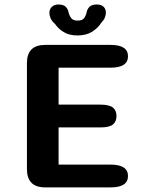

<svg xmlns="http://www.w3.org/2000/svg" viewBox="-20 -814 659 834"><path d="M536 -569.5Q536 -520 460 -520H234.5V-359.5H416Q455 -359.5 470.5 -346.8Q486 -334 486 -310Q486 -286 470.5 -273.2Q455 -260.5 416 -260.5H234.5V-99H460Q536 -99 536 -49.5Q536 0 460 0H176.5Q97 0 97 -79.5V-540Q97 -619 176.5 -619H460Q536 -619 536 -569.5ZM401 -794.5Q419.5 -794.5 429.8 -784.8Q440 -775 440 -758.5Q440 -749 435.5 -737.8Q431 -726.5 420 -715.5Q406 -692.5 380.2 -676.2Q354.5 -660 316.5 -660Q281 -660 257 -674.5Q233 -689 219 -710Q205.5 -721.5 200 -734.2Q194.5 -747 194.5 -757.5Q194.5 -774 205.2 -784.2Q216 -794.5 233.5 -794.5Q256 -794.5 265.8 -784.2Q275.5 -774 278 -760Q281 -747 289 -735.8Q297 -724.5 317.5 -724.5Q338 -724.5 345.8 -735.8Q353.5 -747 356 -759.5Q358.5 -773.5 368.2 -784Q378 -794.5 401 -794.5Z"/></svg>

Font: Sono ExtraLight Monospace SemiBold
Style: Regular
Weight: 600
Version: Version 2.112